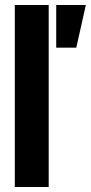

<svg xmlns="http://www.w3.org/2000/svg" viewBox="-20 -745 362 765"><path d="M39 0V-725H174V0ZM204 -555V-725H322L284 -555Z"/></svg>

Font: Archivo ExtraCondensed ExtraBold
Style: Regular
Weight: 800
Width: 2
Designer: Hector Gatti
Foundry: Omnibus-Type
Version: Version 2.001